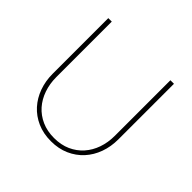

<svg xmlns="http://www.w3.org/2000/svg" viewBox="-174 -883 1071 1071"><g transform="rotate(45 361.5 -347.0)"><path d="M361.5 -16Q416 -16 458.8 -35.2Q501.5 -54.5 531.2 -88Q561 -121.5 576.8 -166.8Q592.5 -212 592.5 -264V-703H620.5V-264Q620.5 -207 602.5 -157.2Q584.5 -107.5 550.8 -70.5Q517 -33.5 469.2 -12.2Q421.5 9 361.5 9Q301.5 9 253.5 -12.2Q205.5 -33.5 172 -70.5Q138.5 -107.5 120.5 -157.2Q102.5 -207 102.5 -264V-703H130V-265Q130 -213 145.8 -167.5Q161.5 -122 191.2 -88.2Q221 -54.5 264 -35.2Q307 -16 361.5 -16Z"/></g></svg>

Font: Lato Thin
Style: Regular
Weight: 200
Designer: Lukasz Dziedzic
Foundry: tyPoland Lukasz Dziedzic
Version: Version 2.007; 2014-02-27